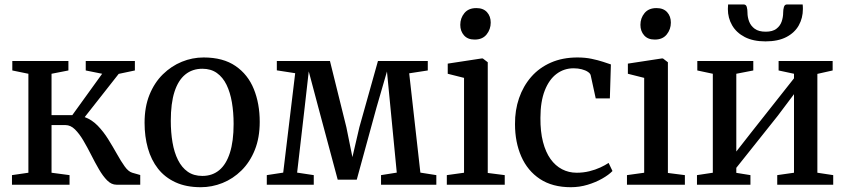

<svg xmlns="http://www.w3.org/2000/svg" viewBox="-20 -810 3706 842"><path d="M32.5 0V-42L104.5 -52.5V-486.5L34 -501V-542.5H280V-501L206 -486.5V-305H297L428 -486.5L356 -501V-542.5H571.5V-501L500.5 -486L351.5 -296.5Q383 -285 408.5 -258.8Q434 -232.5 454.5 -199.5Q475 -166.5 492.8 -134.8Q510.5 -103 526.8 -80.2Q543 -57.5 560 -52.5L595 -42.5V0H490.5Q468.5 0 449.8 -19Q431 -38 413.8 -67.8Q396.5 -97.5 379.8 -130.8Q363 -164 345.5 -193.8Q328 -223.5 308.8 -242.5Q289.5 -261.5 267 -261.5H206V-52.5L285 -42V0Z M614 -271.5Q614 -341 635.5 -394.2Q657 -447.5 694.2 -484Q731.5 -520.5 777.5 -539.2Q823.5 -558 873 -558Q958.5 -558 1013 -520.5Q1067.5 -483 1093.2 -419.2Q1119 -355.5 1119 -275.5Q1119 -206 1097.5 -152.5Q1076 -99 1039 -62.5Q1002 -26 955.8 -7.5Q909.5 11 860.5 11Q796.5 11 749.8 -10.5Q703 -32 673 -70.2Q643 -108.5 628.5 -160Q614 -211.5 614 -271.5ZM867.5 -38.5Q911 -38.5 941.5 -63.8Q972 -89 988.2 -139.8Q1004.5 -190.5 1004.5 -266.5Q1004.5 -317 997 -361Q989.5 -405 973.5 -438Q957.5 -471 931.2 -489.8Q905 -508.5 867.5 -508.5Q823.5 -508.5 792.5 -483.2Q761.5 -458 745.2 -407.5Q729 -357 729 -280Q729 -229.5 736.5 -185.5Q744 -141.5 760.5 -108.5Q777 -75.5 803.2 -57Q829.5 -38.5 867.5 -38.5Z M1150 0V-42L1222 -53L1274.5 -489L1194 -501.5V-542.5H1427L1499 -252L1525.5 -121L1556 -252L1637.5 -542.5H1856V-501L1774.5 -488.5L1823.5 -53L1893.5 -42V0H1651V-42L1720 -53L1692.5 -336.5L1677 -496.5L1631 -338L1544.5 -22H1461L1376 -339L1334 -497L1316 -338L1283 -53L1356 -42V0Z M1939.5 0V-42L2015 -52.5V-468.5L1943.5 -486.5V-531L2091 -553.5H2097.5L2119 -537V-51.5L2193.5 -42V0ZM2061 -636.5Q2031 -636.5 2014.8 -655Q1998.5 -673.5 1998.5 -701Q1998.5 -730.5 2016.5 -752.5Q2034.5 -774.5 2068.5 -774.5H2069.5Q2099.5 -774.5 2115.8 -756.5Q2132 -738.5 2132 -711Q2132 -681.5 2114 -659Q2096 -636.5 2062 -636.5Z M2483.5 11Q2402.5 11 2348 -25Q2293.5 -61 2266 -123.8Q2238.5 -186.5 2238.5 -265.5Q2238 -326.5 2256.2 -379.5Q2274.5 -432.5 2309.5 -472.8Q2344.5 -513 2395.8 -535.5Q2447 -558 2512.5 -558Q2546.5 -558 2574.8 -552Q2603 -546 2624.5 -539Q2646 -532 2659 -527.5L2654.5 -378.5H2592.5L2570.5 -479.5Q2569 -487.5 2558.2 -494.8Q2547.5 -502 2531.2 -506.2Q2515 -510.5 2495.5 -510.5Q2453.5 -510.5 2420.8 -486Q2388 -461.5 2369 -413Q2350 -364.5 2350 -293Q2349.5 -233 2361.2 -187.8Q2373 -142.5 2394.2 -112.8Q2415.5 -83 2444.8 -67.8Q2474 -52.5 2509 -52.5Q2538 -52.5 2564.5 -59Q2591 -65.5 2612.5 -75.5Q2634 -85.5 2649 -95.5L2666 -60Q2649.5 -43 2621 -26.8Q2592.5 -10.5 2557 0.2Q2521.5 11 2483.5 11Z M2729.5 0V-42L2805 -52.5V-468.5L2733.5 -486.5V-531L2881 -553.5H2887.5L2909 -537V-51.5L2983.5 -42V0ZM2851 -636.5Q2821 -636.5 2804.8 -655Q2788.5 -673.5 2788.5 -701Q2788.5 -730.5 2806.5 -752.5Q2824.5 -774.5 2858.5 -774.5H2859.5Q2889.5 -774.5 2905.8 -756.5Q2922 -738.5 2922 -711Q2922 -681.5 2904 -659Q2886 -636.5 2852 -636.5Z M3036.5 0V-42L3106 -52.5V-486.5L3038 -501V-542.5H3283.5V-501L3209 -486.5V-145.5L3275.5 -230.5L3462 -466.5V-486.5L3394.5 -501V-542.5H3631.5V-501L3564.5 -486V-52.5L3634 -42V0H3388.5V-42L3462 -52.5V-397L3391 -302.5L3209 -74V-52L3271 -42V0ZM3241 -790.5Q3252 -790.5 3255 -779.2Q3258 -768 3258 -754.5Q3258 -735 3265.2 -715.8Q3272.5 -696.5 3289.8 -683.8Q3307 -671 3338 -671Q3368 -671 3384.8 -683.8Q3401.5 -696.5 3408 -715.8Q3414.5 -735 3414.5 -754.5Q3414.5 -768 3417.8 -779.2Q3421 -790.5 3431.5 -790.5H3500Q3500.5 -786 3500.8 -780.5Q3501 -775 3501 -770.5Q3501 -731 3483 -698.8Q3465 -666.5 3428.5 -647.5Q3392 -628.5 3337 -628.5Q3283 -628.5 3246.2 -647.5Q3209.5 -666.5 3190.8 -698.8Q3172 -731 3172 -770.5Q3172 -775.5 3172.5 -780.5Q3173 -785.5 3173 -790.5Z"/></svg>

Font: Merriweather 48pt
Style: Regular
Weight: 400
Version: Version 2.100